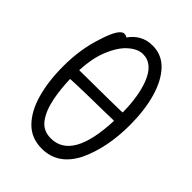

<svg xmlns="http://www.w3.org/2000/svg" viewBox="-214 -811 927 927"><g transform="rotate(45 250.0 -347.5)"><path d="M103 -317Q105 -250 116 -193Q129 -127 158 -87.5Q187 -48 240 -48Q385 -48 396 -324Q362 -324 349 -323Q173 -321 103 -317ZM397 -382Q396 -491 368 -564Q335 -651 267 -651Q232 -651 194.5 -618Q157 -585 130 -516Q108 -460 104 -378H115Q363 -380 383 -381Q386 -381 397 -382ZM244 18Q173 18 127 -28.5Q81 -75 58.5 -155Q36 -235 36 -337Q36 -456 70 -555Q102 -657 134 -657Q147 -657 153 -650Q197 -713 271 -713Q334 -713 377 -667.5Q420 -622 442.5 -543Q465 -464 465 -363Q465 -210 412 -96Q355 18 244 18Z"/></g></svg>

Font: Moon Stars Kai HW
Style: Regular
Weight: 400
Designer: GuiWonder
Version: Version 1.101